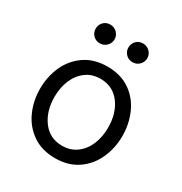

<svg xmlns="http://www.w3.org/2000/svg" viewBox="-173 -863 942 996"><g transform="rotate(30 297.5 -365.0)"><path d="M79 -402Q107 -464 162.5 -502.5Q218 -541 298 -541Q378 -541 433.5 -502.5Q489 -464 516.5 -401Q544 -338 544 -267Q544 -196 516 -133Q488 -70 432.5 -31.5Q377 7 298 7Q218 7 162.5 -31.5Q107 -70 79 -132.5Q51 -195 51 -267Q51 -339 79 -402ZM137 -268Q137 -182 180 -124.5Q223 -67 298 -67Q347 -67 383.5 -94Q420 -121 439 -166.5Q458 -212 458 -268Q458 -354 415 -411Q372 -468 298 -468Q248 -468 211.5 -441Q175 -414 156 -368.5Q137 -323 137 -268ZM357 -721Q373 -737 397 -737Q421 -737 437.5 -720.5Q454 -704 454 -681Q454 -658 437.5 -641.5Q421 -625 397 -625Q373 -625 357 -641.5Q341 -658 341 -681Q341 -704 357 -721ZM161 -721Q177 -737 201 -737Q225 -737 241.5 -720.5Q258 -704 258 -681Q258 -658 241.5 -641.5Q225 -625 201 -625Q177 -625 161 -641.5Q145 -658 145 -681Q145 -704 161 -721Z"/></g></svg>

Font: Lopes Sans
Style: Regular
Weight: 400
Designer: Gabriel Lam, Diego Maldonado
Foundry: TypeRant, Foresti Design
Version: Version 4.000